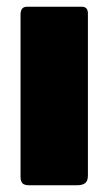

<svg xmlns="http://www.w3.org/2000/svg" viewBox="-20 -550 322 570"><path d="M241 -29Q241 -13 233 -6.5Q225 0 208 0H67Q52 0 46.5 -6Q41 -12 41 -25V-507Q41 -530 60 -530H223Q241 -530 241 -510Z"/></svg>

Font: Libre Franklin Thin Black
Style: Regular
Weight: 900
Version: Version 3.000